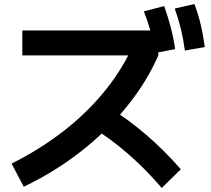

<svg xmlns="http://www.w3.org/2000/svg" viewBox="-20 -875 1040 946"><path d="M37 -69Q175 -138 288.5 -225.5Q402 -313 487.5 -416Q573 -519 628 -634L668 -602H90V-725H750L760 -690V-602Q703 -471 604.5 -349.5Q506 -228 377 -127.5Q248 -27 97 45ZM777 51Q720 -15 664.5 -68Q609 -121 550 -167Q491 -213 423 -254L511 -350Q610 -288 698.5 -212.5Q787 -137 871 -41ZM743 -614Q735 -671 722 -719.5Q709 -768 689 -819L789 -845Q807 -794 820.5 -743.5Q834 -693 843 -633ZM891 -626Q883 -684 871 -733Q859 -782 841 -833L938 -855Q957 -804 969 -753.5Q981 -703 989 -643Z"/></svg>

Font: M PLUS 1 Thin
Style: Bold
Weight: 700
Version: Version 1.001